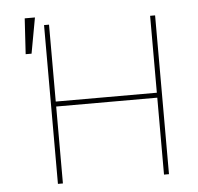

<svg xmlns="http://www.w3.org/2000/svg" viewBox="-54 -821 905 876"><g transform="rotate(-5 399.0 -383.0)"><path d="M176.1 0V-727.3H198.9V-375H661.9V-727.3H684.7V0H661.9V-352.3H198.9V0ZM81 -602.3 90.9 -765.6H137.8L108 -602.3Z"/></g></svg>

Font: Inter UI Thin
Style: Regular
Weight: 100
Designer: Rasmus Andersson
Foundry: rsms
Version: 3.2;8d6f07862